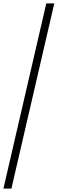

<svg xmlns="http://www.w3.org/2000/svg" viewBox="-73 -825 337 1120"><path d="M-53 275 197 -805H243.6L-6.4 275Z"/></svg>

Font: Platypi Light
Style: Italic
Weight: 300
Italic angle: -13°
Designer: David Sargent
Foundry: Bolt Cutter Type
Version: Version 1.200